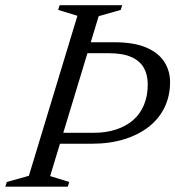

<svg xmlns="http://www.w3.org/2000/svg" viewBox="-41 -698 656 718"><path d="M311.5 -201.5Q356.5 -201.5 393.5 -213.8Q430.5 -226 456.8 -248.8Q483 -271.5 497.2 -305.2Q511.5 -339 511.5 -382Q511.5 -418.5 496.8 -444.5Q482 -470.5 450 -484.8Q418 -499 366 -499H216L235 -540H385.5Q460.5 -540 506.5 -520Q552.5 -500 573.8 -466.2Q595 -432.5 595 -391Q595 -340 575 -297.8Q555 -255.5 516.8 -225Q478.5 -194.5 424.2 -177.5Q370 -160.5 302 -160.5H118L126.5 -201.5ZM248.5 -639 176.5 -661 182 -678.5H416L410.5 -661L328 -637.5L146.5 -39.5L218 -17.5L212.5 0H-21L-15.5 -17.5L67 -40.5Z"/></svg>

Font: Newsreader 28pt
Style: Italic
Weight: 400
Italic angle: -17°
Version: Version 1.003